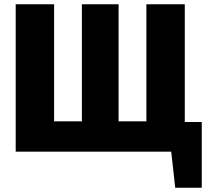

<svg xmlns="http://www.w3.org/2000/svg" viewBox="-20 -715 983 905"><path d="M851 -140H931V170H806L787 0H54V-695H235V-143H366V-695H539V-143H670V-695H851Z"/></svg>

Font: FiraGO ExtraBold
Style: Regular
Weight: 800
Designer: bBox Type
Foundry: bBox Type GmbH
Version: Version 1.001;PS 001.001;hotconv 1.0.88;makeotf.lib2.5.64775